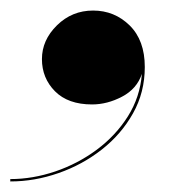

<svg xmlns="http://www.w3.org/2000/svg" viewBox="-54 -188 356 364"><path d="M25.5 -76Q25.5 -112 54 -140Q82.5 -168 122.5 -168Q163 -168 191.8 -139.8Q220.5 -111.5 220.5 -61Q220.5 -13 198.2 26.8Q176 66.5 139 95.5Q102 124.5 56.8 140.2Q11.5 156 -34.5 156V151.5Q8 151.5 50.8 137Q93.5 122.5 129.5 95.8Q165.5 69 188.5 32.5Q211.5 -4 215 -48Q205.5 -19.5 177.5 -4.8Q149.5 10 120.5 10Q75 10 50.2 -15Q25.5 -40 25.5 -76Z"/></svg>

Font: Bodoni* 36pt
Style: Bold Italic
Weight: 700
Italic angle: -13°
Version: Version 2.3